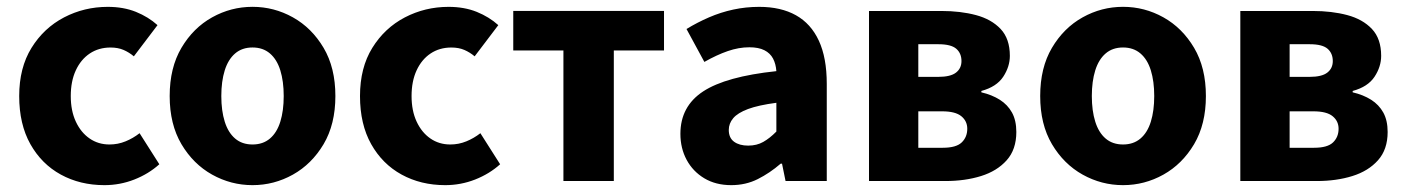

<svg xmlns="http://www.w3.org/2000/svg" viewBox="-20 -528 4101 560"><path d="M284.5 12Q213.7 12 157.4 -18.8Q101.2 -49.6 68.6 -107.6Q36 -165.7 36 -247.8Q36 -330.4 71.9 -388.4Q107.9 -446.5 166.9 -477.3Q225.9 -508 294.3 -508Q340.2 -508 376.5 -493.4Q412.8 -478.7 439.4 -454.7L370.4 -363.7Q356.6 -375.3 340.3 -382.4Q324 -389.4 302.5 -389.4Q268 -389.4 241.9 -372Q215.8 -354.6 201.1 -322.8Q186.4 -291.1 186.4 -247.8Q186.4 -205 201.2 -173.2Q216 -141.5 241.3 -124.1Q266.6 -106.6 299.4 -106.6Q323.9 -106.6 346.1 -115.7Q368.2 -124.7 387.1 -139.5L444.7 -48.9Q413.7 -20.9 371.8 -4.4Q329.9 12 284.5 12Z M716.5 12Q653.8 12 598.7 -18.7Q543.6 -49.5 509.2 -107.5Q474.9 -165.6 474.9 -247.9Q474.9 -330.4 509.2 -388.5Q543.6 -446.7 598.7 -477.4Q653.8 -508.1 716.5 -508.1Q779.3 -508.1 834.3 -477.4Q889.3 -446.7 923.8 -388.5Q958.2 -330.4 958.2 -247.9Q958.2 -165.6 923.8 -107.5Q889.3 -49.5 834.3 -18.7Q779.3 12 716.5 12ZM716.5 -106.6Q746.9 -106.6 767.3 -123.9Q787.7 -141.2 797.6 -173.1Q807.5 -205 807.5 -247.9Q807.5 -290.8 797.6 -322.8Q787.7 -354.7 767.3 -372.1Q746.9 -389.5 716.5 -389.5Q686.1 -389.5 665.8 -372.1Q645.5 -354.7 635.5 -322.8Q625.5 -290.8 625.5 -247.9Q625.5 -205 635.5 -173.1Q645.5 -141.2 665.8 -123.9Q686.1 -106.6 716.5 -106.6Z M1278.5 12Q1207.7 12 1151.4 -18.8Q1095.2 -49.6 1062.6 -107.6Q1030 -165.7 1030 -247.8Q1030 -330.4 1065.9 -388.4Q1101.9 -446.5 1160.9 -477.3Q1219.9 -508 1288.3 -508Q1334.2 -508 1370.5 -493.4Q1406.8 -478.7 1433.4 -454.7L1364.4 -363.7Q1350.6 -375.3 1334.3 -382.4Q1318 -389.4 1296.5 -389.4Q1262 -389.4 1235.9 -372Q1209.8 -354.6 1195.1 -322.8Q1180.4 -291.1 1180.4 -247.8Q1180.4 -205 1195.2 -173.2Q1210 -141.5 1235.3 -124.1Q1260.6 -106.6 1293.4 -106.6Q1317.9 -106.6 1340.1 -115.7Q1362.2 -124.7 1381.1 -139.5L1438.7 -48.9Q1407.7 -20.9 1365.8 -4.4Q1323.9 12 1278.5 12Z M1623.3 0V-380.8H1477V-496.1H1916.7V-380.8H1770.3V0Z M2112.8 12Q2067.5 12 2034.2 -8Q2001 -27.9 1982.7 -61.8Q1964.5 -95.7 1964.5 -137.6Q1964.5 -217.8 2030.9 -261.4Q2097.4 -305 2244.4 -320.5Q2242.9 -341.6 2234.7 -357.2Q2226.4 -372.9 2209.5 -381.5Q2192.5 -390.1 2165.6 -390.1Q2134.7 -390.1 2102.7 -379Q2070.7 -368 2034.4 -347.4L1982.3 -443.4Q2013.8 -462.6 2048 -477.4Q2082.2 -492.2 2118.8 -500.1Q2155.4 -508 2194.4 -508Q2257.6 -508 2301.5 -483.5Q2345.3 -459 2368.3 -409.3Q2391.4 -359.6 2391.4 -283.3V0H2271.2L2260.9 -50.6H2256.9Q2225.2 -23.2 2190.1 -5.6Q2155.1 12 2112.8 12ZM2162.2 -103.3Q2187.2 -103.3 2206.2 -114.1Q2225.3 -124.9 2244.4 -144.3V-228.2Q2192 -221.3 2161.7 -210Q2131.4 -198.6 2118.5 -183.2Q2105.6 -167.8 2105.6 -149Q2105.6 -125.8 2121.2 -114.5Q2136.7 -103.3 2162.2 -103.3Z M2514.6 0V-496H2725.4Q2781.5 -496 2826.5 -484Q2871.5 -472 2898.5 -443.5Q2925.4 -414.9 2925.4 -365.1Q2925.4 -333.6 2906.1 -304.2Q2886.7 -274.8 2842.3 -262.7V-258.7Q2873 -251.6 2896 -237.1Q2919 -222.6 2931.7 -199.6Q2944.3 -176.6 2944.3 -143.1Q2944.3 -92 2916.1 -60.5Q2888 -29 2841.3 -14.5Q2794.6 0 2737.6 0ZM2658.4 -303.8H2716.6Q2752.4 -303.8 2768.4 -316.3Q2784.3 -328.7 2784.3 -349.8Q2784.3 -372.6 2769.1 -385.8Q2753.8 -399 2717.4 -399H2658.4ZM2658.4 -97H2729.6Q2769 -97 2785.1 -112.7Q2801.2 -128.3 2801.2 -152.5Q2801.2 -174.8 2783.9 -189Q2766.6 -203.3 2727.8 -203.3H2658.4Z M3255.5 12Q3192.8 12 3137.7 -18.7Q3082.6 -49.5 3048.2 -107.5Q3013.9 -165.6 3013.9 -247.9Q3013.9 -330.4 3048.2 -388.5Q3082.6 -446.7 3137.7 -477.4Q3192.8 -508.1 3255.5 -508.1Q3318.3 -508.1 3373.3 -477.4Q3428.3 -446.7 3462.8 -388.5Q3497.2 -330.4 3497.2 -247.9Q3497.2 -165.6 3462.8 -107.5Q3428.3 -49.5 3373.3 -18.7Q3318.3 12 3255.5 12ZM3255.5 -106.6Q3285.9 -106.6 3306.3 -123.9Q3326.7 -141.2 3336.6 -173.1Q3346.5 -205 3346.5 -247.9Q3346.5 -290.8 3336.6 -322.8Q3326.7 -354.7 3306.3 -372.1Q3285.9 -389.5 3255.5 -389.5Q3225.1 -389.5 3204.8 -372.1Q3184.5 -354.7 3174.5 -322.8Q3164.5 -290.8 3164.5 -247.9Q3164.5 -205 3174.5 -173.1Q3184.5 -141.2 3204.8 -123.9Q3225.1 -106.6 3255.5 -106.6Z M3597.6 0V-496H3808.4Q3864.5 -496 3909.5 -484Q3954.5 -472 3981.5 -443.5Q4008.4 -414.9 4008.4 -365.1Q4008.4 -333.6 3989.1 -304.2Q3969.7 -274.8 3925.3 -262.7V-258.7Q3956 -251.6 3979 -237.1Q4002 -222.6 4014.7 -199.6Q4027.3 -176.6 4027.3 -143.1Q4027.3 -92 3999.1 -60.5Q3971 -29 3924.3 -14.5Q3877.6 0 3820.6 0ZM3741.4 -303.8H3799.6Q3835.4 -303.8 3851.4 -316.3Q3867.3 -328.7 3867.3 -349.8Q3867.3 -372.6 3852.1 -385.8Q3836.8 -399 3800.4 -399H3741.4ZM3741.4 -97H3812.6Q3852 -97 3868.1 -112.7Q3884.2 -128.3 3884.2 -152.5Q3884.2 -174.8 3866.9 -189Q3849.6 -203.3 3810.8 -203.3H3741.4Z"/></svg>

Font: Source Sans 3 VF
Style: Regular
Weight: 200
Designer: Paul D. Hunt
Foundry: Adobe
Version: Version 3.046;hotconv 1.0.118;makeotfexe 2.5.65603